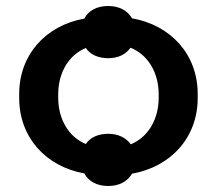

<svg xmlns="http://www.w3.org/2000/svg" viewBox="-20 -580 723 640"><path d="M261 -2C275 25 304 40 341 40C377 40 405 25 420 -1C550 -24 639 -122 639 -253V-267C639 -398 550 -496 420 -519C405 -545 377 -560 341 -560C303 -560 275 -545 261 -518C132 -495 44 -397 44 -267V-253C44 -123 132 -25 261 -2ZM266 -100C210 -123 174 -181 174 -255V-265C174 -339 210 -397 266 -420C281 -398 307 -386 341 -386C374 -386 400 -399 415 -421C472 -398 509 -340 509 -265V-255C509 -180 472 -122 416 -99C400 -121 374 -134 341 -134C307 -134 281 -122 266 -100Z"/></svg>

Font: Fixel Display SemiBold
Style: Regular
Weight: 600
Designer: AlfaBravo + MacPaw
Foundry: Kyrylo Tkachov, Marchela Mozhyna, Serhii Makarenko, Maria Weinstein, Zakhar Kryvoshyya
Version: Version 1.211